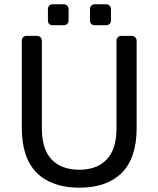

<svg xmlns="http://www.w3.org/2000/svg" viewBox="-20 -868 740 898"><path d="M82 -270V-675.8Q82 -687 88.1 -693.6Q94.2 -700.2 104 -700.2H151.9Q163.1 -700.2 169.4 -693.6Q175.8 -687 175.8 -675.8V-268.1Q175.8 -169.9 221.4 -122.1Q267.1 -74.2 351.1 -74.2Q434.1 -74.2 479.5 -122.6Q524.9 -170.9 524.9 -268.1V-675.8Q524.9 -687 531 -693.6Q537.1 -700.2 547.9 -700.2H596.2Q606 -700.2 612.5 -693.6Q619.1 -687 619.1 -675.8V-270Q619.1 -128.9 549.6 -59.6Q480 9.8 351.1 9.8Q222.2 9.8 152.1 -59.6Q82 -128.9 82 -270ZM204.1 -772V-825.2Q204.1 -835 210 -841.6Q215.8 -848.1 226.1 -848.1H277.8Q287.6 -848.1 294.2 -841.6Q300.8 -835 300.8 -825.2V-772Q300.8 -762.2 294.4 -756.1Q288.1 -750 277.8 -750H226.1Q215.8 -750 210 -756.1Q204.1 -762.2 204.1 -772ZM400.9 -772V-825.2Q400.9 -835 407 -841.6Q413.1 -848.1 422.9 -848.1H476.1Q485.8 -848.1 492.4 -841.6Q499 -835 499 -825.2V-772Q499 -762.2 492.4 -756.1Q485.8 -750 476.1 -750H422.9Q413.1 -750 407 -756.1Q400.9 -762.2 400.9 -772Z"/></svg>

Font: Rubik AZ
Style: Regular
Weight: 400
Designer: Hubert and Fischer
Foundry: Hubert & Fischer
Version: Version 2.000